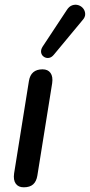

<svg xmlns="http://www.w3.org/2000/svg" viewBox="-20 -790 383 817"><path d="M81 7Q58 7 47 -8.5Q36 -24 40 -52L103 -445Q107 -470 121.5 -482.5Q136 -495 161 -495Q184 -495 195 -479.5Q206 -464 202 -436L139 -43Q135 -18 121 -5.5Q107 7 81 7ZM209 -557Q199 -545 187.5 -543.5Q176 -542 166.5 -548.5Q157 -555 155 -566.5Q153 -578 161 -591L264 -747Q274 -763 287.5 -767.5Q301 -772 313.5 -768Q326 -764 334 -754Q342 -744 342.5 -730.5Q343 -717 331 -704Z"/></svg>

Font: Nunito ExtraLight SemiBold
Style: Italic
Weight: 600
Italic angle: -9°
Version: Version 3.602